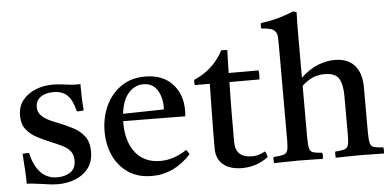

<svg xmlns="http://www.w3.org/2000/svg" viewBox="-52 -857 1982 971"><g transform="rotate(-5 939.5 -371.5)"><path d="M73 -158Q88 -92 121 -57.5Q154 -23 206 -23Q245 -23 272 -41.5Q299 -60 299 -100Q299 -130 284.5 -148Q270 -166 244.5 -178.5Q219 -191 187 -204Q150 -219 117.5 -236.5Q85 -254 64.5 -280.5Q44 -307 44 -349Q44 -397 69.5 -428.5Q95 -460 135.5 -476Q176 -492 222 -492Q245 -492 268 -489Q291 -486 293 -486Q313 -483 330 -482.5Q347 -482 348 -482Q349 -482 352.5 -482Q356 -482 362 -483Q362 -451 363 -418Q364 -385 367 -348Q366 -348 363 -348Q354 -347 346.5 -346.5Q339 -346 332 -347Q319 -403 293.5 -428.5Q268 -454 222 -454Q181 -454 156.5 -436Q132 -418 132 -386Q132 -360 148 -343.5Q164 -327 187 -316Q210 -305 231 -297Q270 -282 305.5 -263.5Q341 -245 363.5 -216Q386 -187 386 -138Q386 -86 359.5 -52.5Q333 -19 292 -3.5Q251 12 206 12Q180 12 154.5 8Q129 4 127 4Q125 4 110.5 2Q96 0 78.5 -2Q61 -4 48 -4Q48 -35 45.5 -73Q43 -111 40 -157Q42 -157 45 -157Q54 -158 60.5 -158.5Q67 -159 73 -158Z M683 12Q612 12 563 -21Q514 -54 488.5 -109.5Q463 -165 463 -232Q463 -301 489.5 -360Q516 -419 567 -455.5Q618 -492 691 -492Q779 -492 828.5 -439.5Q878 -387 878 -304Q878 -294 877.5 -286.5Q877 -279 876 -274L561 -277Q561 -273 561 -270Q561 -172 606 -116Q651 -60 732 -60Q800 -60 866 -104Q876 -92 881 -81Q796 12 683 12ZM564 -314 771 -318Q772 -320 772 -323.5Q772 -327 772 -328Q772 -382 748.5 -418Q725 -454 679 -454Q636 -454 604 -419Q572 -384 564 -314Z M1140 12Q1080 12 1045 -16.5Q1010 -45 1010 -99Q1010 -187 1011.5 -269Q1013 -351 1014 -427H938Q935 -442 938 -454Q1037 -496 1087 -591Q1095 -591 1103 -590.5Q1111 -590 1117 -589Q1116 -563 1115.5 -534Q1115 -505 1114 -473H1266Q1269 -451 1266 -427H1114Q1112 -357 1111.5 -279.5Q1111 -202 1111 -124Q1111 -43 1195 -43Q1231 -43 1262 -62Q1271 -50 1273 -32Q1214 12 1140 12Z M1616 1Q1614 -15 1616 -30Q1647 -32 1662 -36.5Q1677 -41 1682 -56Q1687 -71 1687 -104V-306Q1687 -366 1668.5 -395.5Q1650 -425 1595 -425Q1566 -425 1539 -414.5Q1512 -404 1481 -376V-114Q1481 -75 1485.5 -58Q1490 -41 1504.5 -36.5Q1519 -32 1550 -30Q1555 -15 1550 1Q1525 1 1495 0Q1465 -1 1428 -1Q1391 -1 1362 0Q1333 1 1303 1Q1300 -15 1303 -30Q1337 -32 1353 -36.5Q1369 -41 1374 -56Q1379 -71 1379 -104V-586Q1379 -615 1378 -632.5Q1377 -650 1369 -660Q1361 -671 1346 -675.5Q1331 -680 1298 -683Q1295 -696 1298 -710Q1338 -715 1379 -725.5Q1420 -736 1466 -755L1483 -749Q1482 -727 1481.5 -699.5Q1481 -672 1481 -639V-417Q1526 -459 1569.5 -475.5Q1613 -492 1653 -492Q1719 -492 1754 -453Q1789 -414 1789 -341V-114Q1789 -75 1793.5 -58Q1798 -41 1813 -36.5Q1828 -32 1861 -30Q1863 -15 1861 1Q1831 1 1802.5 0Q1774 -1 1736 -1Q1699 -1 1671.5 0Q1644 1 1616 1Z"/></g></svg>

Font: Tiro Kannada
Style: Regular
Weight: 400
Designer: Kannada: John Hudson & Fiona Ross. Latin: John Hudson.
Foundry: Tiro Typeworks Ltd.
Version: Version 1.52